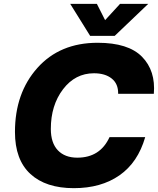

<svg xmlns="http://www.w3.org/2000/svg" viewBox="-20 -967 823 1001"><path d="M489 -744Q649 -744 720.5 -671Q792 -598 782 -478H596Q597 -530 562.5 -557.5Q528 -585 470 -585Q372 -585 308.5 -501.5Q245 -418 245 -295Q245 -222 281.5 -183.5Q318 -145 383 -145Q502 -145 551 -252H737Q699 -120 603 -53Q507 14 365 14Q219 14 138.5 -60Q58 -134 58 -279Q58 -482 175 -613Q292 -744 489 -744ZM346 -947H485L528 -862L606 -947H753L578 -780H450Z"/></svg>

Font: Nacelle Heavy
Style: Italic
Weight: 800
Italic angle: -12°
Designer: Sora Sagano
Foundry: Sora Sagano
Version: Version 1.000;FEAKit 1.0